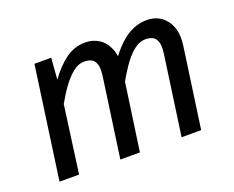

<svg xmlns="http://www.w3.org/2000/svg" viewBox="-92 -693 1032 848"><g transform="rotate(-20 424.0 -269.5)"><path d="M373.4 -539.1Q409.4 -539.1 437.9 -520.1Q466.4 -501.1 480.9 -464.2Q495.4 -427.2 487.4 -372.2L434.4 0H342.4L394.3 -367.7Q400.3 -407.6 393.9 -427.5Q387.4 -447.4 373 -454.4Q358.6 -461.3 339.7 -461.3Q311.9 -461.3 286 -440.4Q260.1 -419.5 236.3 -386.6Q212.4 -353.7 191.5 -315.7L148.5 0H56.5L130.5 -527.1H209.4L201.5 -426.3Q237.4 -477.3 279.4 -508.2Q321.4 -539.1 373.4 -539.1ZM661.2 -539.1Q720.3 -539.1 753.3 -494.7Q786.3 -450.2 775.3 -375.2L722.3 0H630.3L682.2 -367.7Q688.2 -407.6 681.7 -427.5Q675.3 -447.4 660.9 -454.4Q646.5 -461.3 627.6 -461.3Q597.8 -461.3 569.9 -437.9Q542.1 -414.5 517.2 -377.6Q492.3 -340.7 470.4 -300.7L476.2 -414.8Q504 -454.9 533.1 -482.5Q562.1 -510 594.1 -524.6Q626.2 -539.1 661.2 -539.1Z"/></g></svg>

Font: Fira Sans Variable
Style: Italic
Weight: 397
Italic angle: -8°
Designer: Carrois Corporate & Edenspiekermann AG
Foundry: Carrois Corporate GbR & Edenspiekermann AG
Version: Version 4.202